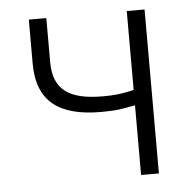

<svg xmlns="http://www.w3.org/2000/svg" viewBox="-44 -579 636 623"><g transform="rotate(-5 274.0 -267.0)"><path d="M391 0H449V-534H391V-277C354 -268 327 -265 291 -265C180 -265 129 -300 129 -391V-534H72V-391C72 -267 143 -215 280 -215C331 -215 349 -219 391 -227Z"/></g></svg>

Font: Noto Sans SC Light
Style: Regular
Weight: 300
Designer: Ryoko NISHIZUKA 西塚涼子 (kana, bopomofo & ideographs); Paul D. Hunt (Latin, Greek & Cyrillic); Sandoll Communications 산돌커뮤니
Foundry: Adobe
Version: Version 2.004;hotconv 1.0.118;makeotfexe 2.5.65603